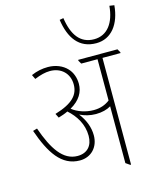

<svg xmlns="http://www.w3.org/2000/svg" viewBox="-126 -953 873 1048"><g transform="rotate(-15 310.0 -429.0)"><path d="M472 -684C558 -684 611 -755 620 -859L593 -863C585 -770 542 -708 466 -708C388 -708 347 -766 333 -863L311 -859C326 -755 374 -684 472 -684ZM220 -89C284 -89 328 -136 328 -202C328 -248 311 -291 280 -332C307 -319 337 -311 370 -311C404 -311 434 -319 455 -332V-11L478 5H483V-598H585V-603L574 -622H352V-617L363 -598H455V-365C431 -346 401 -335 364 -335C319 -335 275 -350 243 -375C299 -407 322 -449 322 -495C322 -530 310 -562 289 -584C264 -611 225 -627 182 -627C150 -627 119 -621 87 -607L99 -582C133 -596 161 -603 187 -603C250 -603 294 -561 294 -499C294 -441 259 -400 156 -369L168 -345C188 -351 206 -357 222 -365C266 -326 300 -273 300 -207C300 -151 269 -116 214 -116C132 -116 81 -195 38 -318L14 -311C60 -179 116 -89 220 -89Z"/></g></svg>

Font: Noto Serif Devanagari Condensed Thin
Style: Regular
Weight: 100
Width: 3
Designer: Universal Thirst, Indian Type Foundry and the Monotype Design Team
Foundry: Monotype Imaging Inc.
Version: Version 2.004